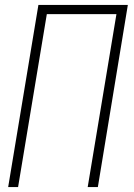

<svg xmlns="http://www.w3.org/2000/svg" viewBox="-20 -755 540 775"><path d="M13 0 135 -735H496L375 0H334L450 -698H169L53 0Z"/></svg>

Font: Iosevka Curly XLtObl
Style: Regular
Weight: 200
Italic angle: -9°
Monospace: yes
Designer: Belleve Invis
Foundry: Belleve Invis
Version: Version 11.1.0; ttfautohint (v1.8.3)